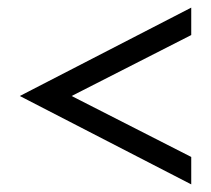

<svg xmlns="http://www.w3.org/2000/svg" viewBox="-20 -534 554 504"><path d="M32 -282 482 -50V-122L168 -282L482 -442V-514Z"/></svg>

Font: Charger Sport
Style: DfExt
Weight: 400
Designer: Jasper
Foundry: Cannot Into Space Fonts
Version: Version 1.1